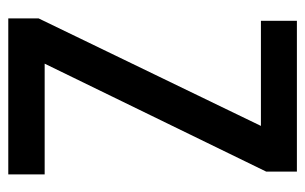

<svg xmlns="http://www.w3.org/2000/svg" viewBox="-160 -594 754 475"><g transform="rotate(90 217.5 -357.0)"><path d="M412 0V-90H138L405 -638V-714H32V-625H292L26 -75V0Z"/></g></svg>

Font: Noto Sans Sinhala Condensed Medium
Style: Regular
Weight: 500
Width: 3
Designer: Jelle Bosma - Monotype Design Team
Foundry: Monotype Imaging Inc.
Version: Version 2.006